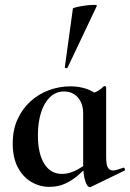

<svg xmlns="http://www.w3.org/2000/svg" viewBox="-20 -751 532 785"><path d="M182 13Q142 13 107.5 -7.5Q73 -28 52.5 -67.5Q32 -107 32 -164Q32 -220 51.5 -263Q71 -306 104.5 -336.5Q138 -367 180.5 -382.5Q223 -398 268 -398Q306 -398 337 -386.5Q368 -375 393 -352L320 -288Q320 -314 310.5 -334Q301 -354 283.5 -365.5Q266 -377 242 -377Q208 -377 184 -353.5Q160 -330 147.5 -290Q135 -250 135 -198Q135 -123 161 -81.5Q187 -40 233 -40Q253 -40 271.5 -46.5Q290 -53 307 -63.5Q324 -74 337 -84L345 -77Q324 -56 300 -35Q276 -14 247 -0.5Q218 13 182 13ZM347 14Q337 14 328.5 -11Q320 -36 320 -82V-359Q348 -366 367 -373Q386 -380 404 -398Q406 -400 410 -398.5Q414 -397 414 -394V-109Q414 -78 421 -66Q428 -54 442 -54Q449 -54 459.5 -57Q470 -60 483 -65Q487 -67 490 -61.5Q493 -56 490 -54L352 13Q350 14 347 14ZM256 -474Q255 -471 249.5 -472.5Q244 -474 245 -476L278 -716Q280 -719 295.5 -722.5Q311 -726 330.5 -728.5Q350 -731 364 -731Q378 -731 376 -727Z"/></svg>

Font: Cormorant Infant Light
Style: Bold
Weight: 700
Version: Version 4.001